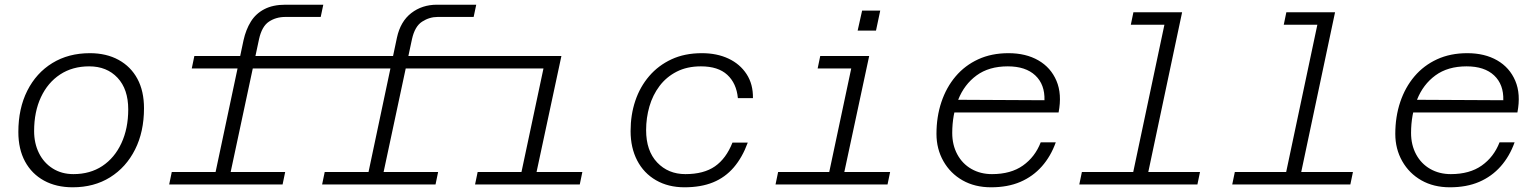

<svg xmlns="http://www.w3.org/2000/svg" viewBox="-20 -784 6540 816"><path d="M289 12Q219 12 167 -16.5Q115 -45 86.5 -97.5Q58 -150 58 -223Q58 -323 96 -398.5Q134 -474 202.5 -516Q271 -558 362 -558Q432 -558 484 -529.5Q536 -501 564 -449Q592 -397 592 -324Q592 -224 554 -148.5Q516 -73 448 -30.5Q380 12 289 12ZM292 -44Q363 -44 415 -78.5Q467 -113 496 -175.5Q525 -238 525 -319Q525 -405 479.5 -453.5Q434 -502 359 -502Q288 -502 235.5 -467.5Q183 -433 154 -371Q125 -309 125 -227Q125 -175 145.5 -133.5Q166 -92 204 -68Q242 -44 292 -44Z M885 0 1015 -613Q1025 -658 1046 -692Q1067 -726 1103.5 -745Q1140 -764 1193 -764H1354L1343 -712H1193Q1153 -712 1123 -692Q1093 -672 1081 -618L949 0ZM795 -493 806 -546H1529L1518 -493ZM699 0 710 -53H1192L1181 0ZM1886 -493 1897 -546H2215L2204 -493ZM2185 0 2301 -546H2366L2249 0ZM1999 0 2010 -53H2455L2444 0ZM2147 -493 2158 -546H2333L2322 -493ZM1535 0 1667 -624Q1682 -693 1728 -728.5Q1774 -764 1837 -764H2004L1993 -712H1840Q1805 -712 1774 -692Q1743 -672 1731 -618L1599 0ZM1497 -493 1508 -546H1913L1902 -493ZM1349 0 1360 -53H1842L1831 0Z M2889 12Q2820 12 2768 -18Q2716 -48 2688 -102Q2660 -156 2660 -227Q2660 -296 2680 -355.5Q2700 -415 2739 -460.5Q2778 -506 2834 -532Q2890 -558 2963 -558Q3027 -558 3076 -535Q3125 -512 3153 -469Q3181 -426 3180 -367H3116Q3110 -430 3071 -466Q3032 -502 2959 -502Q2900 -502 2856 -479.5Q2812 -457 2783 -418.5Q2754 -380 2740 -331.5Q2726 -283 2726 -231Q2726 -143 2773 -93.5Q2820 -44 2893 -44Q2971 -44 3018.5 -77Q3066 -110 3093 -178H3158Q3135 -115 3098.5 -72.5Q3062 -30 3010.5 -9Q2959 12 2889 12Z M3493 0 3609 -546H3674L3557 0ZM3276 0 3287 -53H3763L3752 0ZM3455 -493 3466 -546H3642L3630 -493ZM3625 -654 3644 -739H3721L3703 -654Z M4192 12Q4123 12 4071 -17.5Q4019 -47 3989.5 -99Q3960 -151 3960 -215Q3960 -288 3981 -350.5Q4002 -413 4041.5 -459.5Q4081 -506 4137.5 -532Q4194 -558 4266 -558Q4340 -558 4393 -527.5Q4446 -497 4470 -440.5Q4494 -384 4479 -306H4023L4034 -360L4419 -358Q4421 -425 4380 -463.5Q4339 -502 4263 -502Q4183 -502 4130.5 -463.5Q4078 -425 4052.5 -360.5Q4027 -296 4027 -219Q4027 -168 4048.5 -128Q4070 -88 4108.5 -66Q4147 -44 4196 -44Q4276 -44 4327.5 -80.5Q4379 -117 4403 -179H4467Q4446 -120 4408 -77Q4370 -34 4316.5 -11Q4263 12 4192 12Z M4785 0 4940 -732H5004L4849 0ZM4567 0 4578 -53H5080L5069 0ZM4786 -679 4797 -732H4972L4961 -679Z M5435 0 5590 -732H5654L5499 0ZM5217 0 5228 -53H5730L5719 0ZM5436 -679 5447 -732H5622L5611 -679Z M6142 12Q6073 12 6021 -17.5Q5969 -47 5939.5 -99Q5910 -151 5910 -215Q5910 -288 5931 -350.5Q5952 -413 5991.5 -459.5Q6031 -506 6087.5 -532Q6144 -558 6216 -558Q6290 -558 6343 -527.5Q6396 -497 6420 -440.5Q6444 -384 6429 -306H5973L5984 -360L6369 -358Q6371 -425 6330 -463.5Q6289 -502 6213 -502Q6133 -502 6080.5 -463.5Q6028 -425 6002.5 -360.5Q5977 -296 5977 -219Q5977 -168 5998.5 -128Q6020 -88 6058.5 -66Q6097 -44 6146 -44Q6226 -44 6277.5 -80.5Q6329 -117 6353 -179H6417Q6396 -120 6358 -77Q6320 -34 6266.5 -11Q6213 12 6142 12Z"/></svg>

Font: Azeret Mono ExtraLight
Style: Italic
Weight: 250
Italic angle: -12°
Designer: Martin Vácha
Foundry: Displaay
Version: Version 1.002